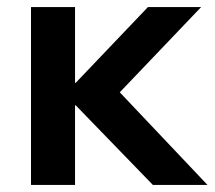

<svg xmlns="http://www.w3.org/2000/svg" viewBox="-20 -525 609 545"><path d="M68 0V-505H193V-290H195L400 -505H551L320 -263L569 0H414L195 -226H193V0Z"/></svg>

Font: MulishBold
Style: Bold
Weight: 700
Designer: Vernon Adams
Foundry: Vernon Adams
Version: Version 3.602; ttfautohint (v1.8.3)